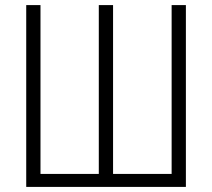

<svg xmlns="http://www.w3.org/2000/svg" viewBox="-20 -734 833 754"><path d="M83 0V-714H139V-51H368V-714H424V-51H654V-714H710V0Z"/></svg>

Font: Noto Sans Condensed Light
Style: Regular
Weight: 300
Width: 3
Designer: Monotype Design Team
Foundry: Monotype Imaging Inc.
Version: Version 2.013; ttfautohint (v1.8.4.7-5d5b)